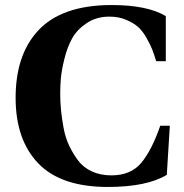

<svg xmlns="http://www.w3.org/2000/svg" viewBox="-20 -727 729 762"><path d="M128 -602Q222 -707 423 -707Q565 -707 638 -663V-484H600Q591 -513 584 -531Q577 -549 561.5 -576.5Q546 -604 528 -620Q510 -636 480.5 -648.5Q451 -661 414 -661Q363 -661 324.5 -635.5Q286 -610 266.5 -575Q247 -540 235.5 -493Q224 -446 221.5 -415.5Q219 -385 219 -355Q219 -323 222 -291.5Q225 -260 232 -221Q239 -182 254 -150Q269 -118 290 -90Q311 -62 345 -46.5Q379 -31 422 -31Q499 -31 540.5 -80.5Q582 -130 616 -228H654L642 -33Q562 15 408 15Q222 15 132 -78.5Q42 -172 42 -339Q42 -506 128 -602Z"/></svg>

Font: Heuristica
Style: Bold
Weight: 700
Version: Version 1.0.2